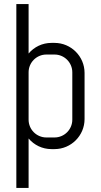

<svg xmlns="http://www.w3.org/2000/svg" viewBox="-20 -720 494 940"><path d="M394 -137V-363C394 -444 328 -510 247 -510H232C187 -510 147 -490 120 -458V-700H60V200H120V-42C147 -10 187 10 232 10H247C328 10 394 -56 394 -137ZM334 -134C334 -86 295 -47 247 -47H207C159 -47 120 -86 120 -134V-366C120 -414 159 -453 207 -453H247C295 -453 334 -414 334 -366Z"/></svg>

Font: Abel
Style: Regular
Weight: 400
Designer: Matthew Desmond
Foundry: Matthew Desmond
Version: Version 1.002